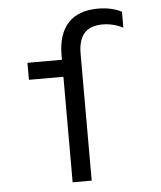

<svg xmlns="http://www.w3.org/2000/svg" viewBox="-53 -796 706 843"><g transform="rotate(-5 300.0 -375.0)"><path d="M233 0H317V-559C317 -640 352 -679 424 -679C454 -679 484 -672 514 -657V-727C486 -742 450 -750 410 -750C294 -750 233 -684 233 -559V-540H81V-465H233Z"/></g></svg>

Font: CommitMono
Style: 400Regular
Weight: 400
Monospace: yes
Designer: Eigil Nikolajsen
Foundry: Eigil Nikolajsen
Version: Version 1.143